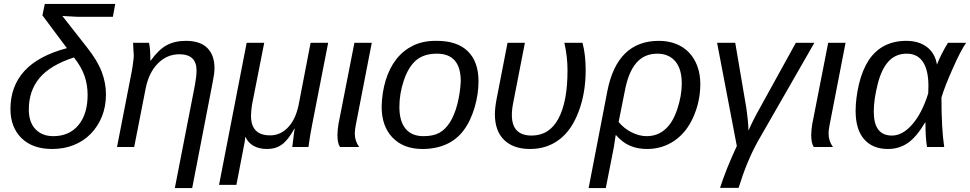

<svg xmlns="http://www.w3.org/2000/svg" viewBox="-20 -745 4916 973"><path d="M250 -55Q331 -55 377.5 -111Q424 -167 424 -264Q424 -315 408.5 -360Q393 -405 355 -454Q235 -415 180.5 -350Q126 -285 126 -190Q126 -126 159.5 -90.5Q193 -55 250 -55ZM371 -660 296 -664 420 -506Q474 -438 495.5 -381Q517 -324 517 -267Q517 -205 496.5 -154.5Q476 -104 440 -67Q404 -30 354 -10Q304 10 245 10Q145 10 89 -45Q33 -100 33 -193Q33 -307 103 -384.5Q173 -462 319 -501L195 -667L207 -725H564L552 -660Z M866 208 968 -315Q972 -337 974 -355Q976 -373 976 -388Q976 -470 889 -470Q826 -470 780 -423.5Q734 -377 718 -296L660 0H573L648 -385Q650 -394 651.5 -405.5Q653 -417 654.5 -428Q656 -439 657 -448Q658 -457 658 -461Q658 -463 657.5 -472Q657 -481 656 -495Q655 -509 655 -517.5Q655 -526 654 -528H735Q742 -501 742 -438H744Q784 -494 825 -516Q866 -538 922 -538Q994 -538 1030.5 -502Q1067 -466 1067 -399Q1067 -383 1064 -363.5Q1061 -344 1056 -319L954 208Z M1461 0 1463 -14Q1467 -48 1469.5 -67.5Q1472 -87 1474 -93H1472Q1440 -35 1408.5 -12.5Q1377 10 1334 10Q1292 10 1264 -6.5Q1236 -23 1225 -50H1223L1220 -26L1178 192H1090L1230 -528H1319L1257 -214Q1255 -199 1253.5 -185Q1252 -171 1252 -158Q1252 -59 1349 -59Q1403 -59 1442.5 -102.5Q1482 -146 1496 -227L1554 -528H1643L1562 -114Q1557 -88 1552 -59.5Q1547 -31 1543 0Z M1778 -68Q1778 -31 1800 0H1703Q1690 -19 1690 -61Q1690 -74 1691.5 -87.5Q1693 -101 1695 -115L1776 -528H1864L1783 -111Q1781 -100 1779.5 -89.5Q1778 -79 1778 -68Z M2405 -333Q2405 -301 2400 -267.5Q2395 -234 2385.5 -201.5Q2376 -169 2362 -139Q2348 -109 2330 -85Q2294 -37 2241 -13.5Q2188 10 2121 10Q2025 10 1969.5 -47.5Q1914 -105 1914 -205Q1916 -278 1935 -339.5Q1954 -401 1988.5 -445Q2023 -489 2072.5 -513.5Q2122 -538 2187 -538H2194Q2297 -538 2351 -485Q2405 -432 2405 -333ZM2315 -333Q2315 -473 2194 -473Q2128 -473 2088 -439Q2049 -405 2026 -336Q2004 -270 2004 -203Q2004 -131 2035 -93Q2066 -55 2126 -55Q2176 -55 2206.5 -72Q2237 -89 2260 -125Q2283 -161 2297.5 -216.5Q2312 -272 2315 -333Z M2640 -528 2581 -225Q2574 -191 2574 -162Q2574 -58 2674 -58Q2764 -58 2810 -144Q2856 -230 2856 -388Q2856 -458 2840 -528H2932Q2948 -468 2948 -390Q2948 -272 2912 -179Q2877 -85 2814 -37.5Q2751 10 2666 10Q2582 10 2535 -35.5Q2488 -81 2488 -166Q2488 -197 2496 -240L2552 -528Z M3319 -538Q3367 -538 3406 -522.5Q3445 -507 3472 -478.5Q3499 -450 3514 -409.5Q3529 -369 3529 -319Q3529 -232 3494 -153Q3460 -75 3398.5 -32.5Q3337 10 3259 10Q3211 10 3172.5 -6.5Q3134 -23 3102 -60H3100L3091 0L3050 208H2963L3058 -284Q3108 -538 3319 -538ZM3311 -473Q3245 -473 3204.5 -426Q3164 -379 3146 -282L3115 -127Q3127 -112 3143.5 -98.5Q3160 -85 3178.5 -75.5Q3197 -66 3217 -60.5Q3237 -55 3256 -55Q3312 -55 3350 -89Q3389 -122 3412 -191Q3435 -260 3435 -321Q3435 -396 3402 -434.5Q3369 -473 3311 -473Z M3706 -528 3762 -199 3769 -143Q3771 -124 3772 -109Q3773 -94 3773 -83Q3798 -140 3831 -198L4013 -528H4107L3819 -26Q3764 74 3723 207H3629Q3644 160 3665 107.5Q3686 55 3714 -5L3614 -528Z M4179 -68Q4179 -31 4201 0H4104Q4091 -19 4091 -61Q4091 -74 4092.5 -87.5Q4094 -101 4096 -115L4177 -528H4265L4184 -111Q4182 -100 4180.5 -89.5Q4179 -79 4179 -68Z M4573 -538Q4636 -538 4677 -507Q4718 -476 4728 -419H4729Q4735 -437 4751 -469Q4767 -501 4784 -528H4876Q4862 -508 4845 -475.5Q4828 -443 4808 -397Q4768 -308 4751 -251Q4751 -171 4754.5 -108.5Q4758 -46 4765 0H4678Q4670 -46 4670 -116V-124H4668Q4624 -50 4580 -20Q4536 10 4480 10Q4402 10 4359 -39.5Q4316 -89 4316 -183Q4316 -245 4333 -319Q4350 -390 4383 -441Q4449 -538 4573 -538ZM4575 -473Q4519 -473 4483 -434Q4447 -395 4428 -319Q4408 -241 4408 -179Q4408 -58 4500 -58Q4554 -58 4603.5 -115Q4653 -172 4684 -272L4685 -309Q4685 -390 4657 -431.5Q4629 -473 4575 -473Z"/></svg>

Font: Libra Sans Modern
Style: Italic
Weight: 400
Italic angle: -12°
Foundry: Stefan Peev, Context Ltd
Version: Version 1.000